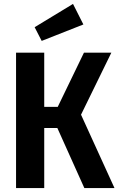

<svg xmlns="http://www.w3.org/2000/svg" viewBox="-20 -961 605 981"><path d="M394 -375 565 0H411L273 -307H206V0H62V-692H206V-415H275L409 -692H549ZM406 -836 193 -752 157 -822 353 -941Z"/></svg>

Font: Fira Sans Condensed SemiBold
Style: Regular
Weight: 600
Width: 3
Designer: bBox Type GmbH & Carrois Corporate GbR & Edenspiekermann AG
Foundry: bBox Type GmbH & Carrois Corporate GbR & Edenspiekermann AG
Version: Version 4.301